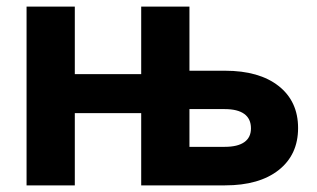

<svg xmlns="http://www.w3.org/2000/svg" viewBox="-20 -559 956 579"><path d="M517.1 0V-116.2H657.7Q696.8 -116.2 716.8 -130.4Q736.8 -144.5 736.8 -171.9Q736.8 -200.7 716.8 -215.3Q696.8 -230 657.7 -230H495.1V-345.7H658.7Q761.7 -345.7 820.3 -299.6Q878.9 -253.4 878.9 -172.9Q878.9 -92.3 820.3 -46.1Q761.7 0 658.7 0ZM60.1 0V-539.1H205.6V0ZM165 -217.8V-335.4H446.3V-217.8ZM405.8 0V-539.1H551.3V0Z"/></svg>

Font: Inter 18pt
Style: Bold
Weight: 700
Designer: Rasmus Andersson
Foundry: rsms
Version: Version 4.001;git-66647c0bb